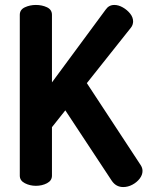

<svg xmlns="http://www.w3.org/2000/svg" viewBox="-20 -751 596 776"><path d="M125 0Q101 0 80.5 -10.5Q60 -21 60 -41V-691Q60 -712 80.5 -721.5Q101 -731 125 -731Q150 -731 170 -721.5Q190 -712 190 -691V-418L407 -712Q420 -731 442 -731Q459 -731 476.5 -721Q494 -711 506 -696Q518 -681 518 -664Q518 -659 516 -652Q514 -645 509 -639L331 -415L549 -83Q556 -72 556 -60Q556 -44 544.5 -29Q533 -14 515 -4.5Q497 5 478 5Q464 5 452.5 -1Q441 -7 432 -20L244 -305L190 -237V-41Q190 -21 170 -10.5Q150 0 125 0Z"/></svg>

Font: Dosis ExtraLight
Style: Bold
Weight: 700
Version: Version 3.001; ttfautohint (v1.8.2)